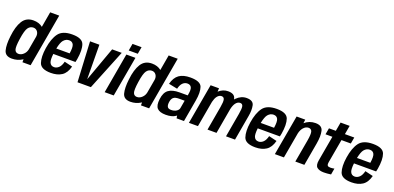

<svg xmlns="http://www.w3.org/2000/svg" viewBox="4 -1725 5479 2673"><g transform="rotate(20 2744.0 -389.0)"><path d="M302.5 0 303 -44.5Q300 -42.5 296.5 -40Q227.5 3.5 144.5 3.5Q46.5 3.5 26 -74.8Q5.5 -153 21.5 -282.5Q37.5 -430.5 90 -515.2Q142.5 -600 249.5 -600Q332 -600 386.5 -556Q387 -555.5 387.5 -555.5L427.5 -785H561.5L423.5 0ZM324.5 -199 360 -400Q365.5 -443.5 345 -473Q322.5 -505.5 282 -505.5Q236 -505.5 205.8 -464.8Q175.5 -424 156.5 -292Q138 -167 152.5 -128.8Q167 -90.5 209 -90.5Q249.5 -90.5 283 -123Q315 -153 324.5 -199Z M722.5 5Q576.5 5 548.2 -77Q520 -159 541 -296.5Q563.5 -443.5 622 -522.2Q680.5 -601 825 -601Q971.5 -601 999.8 -522Q1028 -443 1004 -299.5Q1000 -274.5 994.5 -255.5H666.5Q656.5 -166.5 671 -130.5Q689 -86 737.5 -86Q774.5 -86 806 -115.2Q837.5 -144.5 853 -208L972.5 -179.5Q946 -78 882.2 -36.5Q818.5 5 722.5 5ZM680 -340.5H877.5Q892 -434 875.5 -471Q857.5 -510 810.5 -510Q763 -510 728 -469Q699.5 -435.5 680 -340.5Z M1118 0 1087 -595.5H1225.5L1230 -86.5H1230.5L1414.5 -595.5H1556.5L1316 0Z M1520.5 0 1625 -595.5H1759.5L1654.5 0ZM1655 -764H1789L1771 -660H1636.5Z M2058 0 2058.5 -44.5Q2055.5 -42.5 2052 -40Q1983 3.5 1900 3.5Q1802 3.5 1781.5 -74.8Q1761 -153 1777 -282.5Q1793 -430.5 1845.5 -515.2Q1898 -600 2005 -600Q2087.5 -600 2142 -556Q2142.5 -555.5 2143 -555.5L2183 -785H2317L2179 0ZM2080 -199 2115.5 -400Q2121 -443.5 2100.5 -473Q2078 -505.5 2037.5 -505.5Q1991.5 -505.5 1961.2 -464.8Q1931 -424 1912 -292Q1893.5 -167 1908 -128.8Q1922.5 -90.5 1964.5 -90.5Q2005 -90.5 2038.5 -123Q2070.5 -153 2080 -199Z M2585.5 0 2579.5 -40Q2574.5 -36 2569 -31.5Q2518 5.5 2425 5.5Q2336 5.5 2298 -34Q2260 -73.5 2273 -171.5Q2284.5 -271 2339.5 -312.2Q2394.5 -353.5 2501 -353.5H2622.5L2626 -375Q2639 -445.5 2622.5 -476.5Q2606 -507.5 2563.5 -507.5Q2525.5 -507.5 2496 -479.5Q2466.5 -451.5 2451.5 -390L2322.5 -416Q2347.5 -513.5 2408 -557Q2468.5 -600.5 2574.5 -600.5Q2723 -600.5 2749 -526.5Q2775 -452.5 2752.5 -325L2695.5 0ZM2587 -152 2607.5 -269H2525Q2466.5 -269 2442 -247Q2417.5 -225 2410.5 -179Q2404 -133.5 2417 -108.5Q2430 -83.5 2473.5 -83.5Q2518 -83.5 2550 -103.5Q2581.5 -123.5 2587 -152Z M2768.5 0 2873.5 -595H2998L2995 -544Q3057.5 -600 3132 -600Q3230 -600 3244.5 -532Q3246 -526 3247 -520Q3253 -527 3259.5 -533.5Q3326 -600 3407 -600Q3505 -600 3519.2 -532Q3533.5 -464 3517.5 -376L3451.5 0H3318L3380.5 -357Q3395 -438 3387.2 -471.5Q3379.5 -505 3345 -505Q3309 -505 3281 -468.5Q3257.5 -437 3244 -378.5Q3244 -377 3243.5 -376L3177.5 0H3044L3106.5 -357Q3121 -438 3112.8 -471.5Q3104.5 -505 3069.5 -505Q3034 -505 3006 -468.5Q2983.5 -438.5 2970.5 -384L2902.5 0Z M3751 5Q3605 5 3576.8 -77Q3548.5 -159 3569.5 -296.5Q3592 -443.5 3650.5 -522.2Q3709 -601 3853.5 -601Q4000 -601 4028.2 -522Q4056.5 -443 4032.5 -299.5Q4028.5 -274.5 4023 -255.5H3695Q3685 -166.5 3699.5 -130.5Q3717.5 -86 3766 -86Q3803 -86 3834.5 -115.2Q3866 -144.5 3881.5 -208L4001 -179.5Q3974.5 -78 3910.8 -36.5Q3847 5 3751 5ZM3708.5 -340.5H3906Q3920.5 -434 3904 -471Q3886 -510 3839 -510Q3791.5 -510 3756.5 -469Q3728 -435.5 3708.5 -340.5Z M4042 0 4147.5 -595.5H4275.5L4268.5 -540.5Q4337 -600 4428 -600Q4524.5 -600 4541.5 -526.5Q4558.5 -453 4538.5 -338L4479 0H4345L4404 -333.5Q4421.5 -435 4409.8 -470.2Q4398 -505.5 4358.5 -505.5Q4318.5 -505.5 4285 -468Q4255.5 -434 4243.5 -381.5L4176 0Z M4768 7Q4701 7 4666.8 -21.8Q4632.5 -50.5 4646.5 -130L4712 -500.5H4610L4627 -595H4728.5L4751.5 -725.5H4886L4863 -595H5002L4985 -500.5H4846.5L4786 -159Q4778 -114 4789.5 -100.5Q4801 -87 4830.5 -87Q4857 -87 4890 -93.5L4874 -1.5Q4815 7 4768 7Z M5177 5Q5031 5 5002.8 -77Q4974.5 -159 4995.5 -296.5Q5018 -443.5 5076.5 -522.2Q5135 -601 5279.5 -601Q5426 -601 5454.2 -522Q5482.5 -443 5458.5 -299.5Q5454.5 -274.5 5449 -255.5H5121Q5111 -166.5 5125.5 -130.5Q5143.5 -86 5192 -86Q5229 -86 5260.5 -115.2Q5292 -144.5 5307.5 -208L5427 -179.5Q5400.5 -78 5336.8 -36.5Q5273 5 5177 5ZM5134.5 -340.5H5332Q5346.5 -434 5330 -471Q5312 -510 5265 -510Q5217.5 -510 5182.5 -469Q5154 -435.5 5134.5 -340.5Z"/></g></svg>

Font: Anybody SemiBold
Style: Italic
Weight: 600
Italic angle: -10°
Designer: Tyler Finck
Foundry: Etcetera Type Company
Version: Version 1.010; ttfautohint (v1.8.3) -l 8 -r 50 -G 200 -x 14 